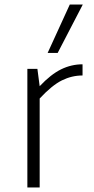

<svg xmlns="http://www.w3.org/2000/svg" viewBox="-20 -822 412 842"><path d="M100 0ZM342 -540V-491Q295 -491 251.5 -469.5Q208 -448 154 -390V0H100V-520H144L154 -444Q203 -496 248 -518Q293 -540 342 -540ZM286 -802H343L233 -590H189Z"/></svg>

Font: Martel Sans ExtraLight
Style: Regular
Weight: 275
Designer: Dan Reynolds and Mathieu Réguer
Foundry: Dan Reynolds and Mathieu Réguer
Version: Version 1.002; ttfautohint (v1.1) -l 5 -r 5 -G 72 -x 0 -D la